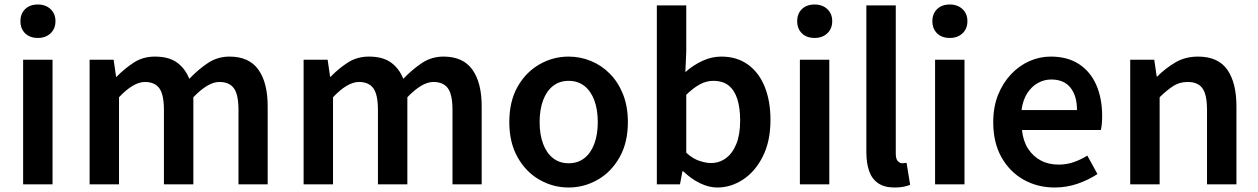

<svg xmlns="http://www.w3.org/2000/svg" viewBox="-20 -821 5602 855"><path d="M83 0V-555H214V0ZM149 -652Q113 -652 92 -672.5Q71 -693 71 -727Q71 -760 92 -780.5Q113 -801 149 -801Q183 -801 205 -780.5Q227 -760 227 -727Q227 -693 205 -672.5Q183 -652 149 -652Z M379 0V-555H486L497 -479H499Q535 -516 576 -542.5Q617 -569 670 -569Q731 -569 767.5 -543Q804 -517 823 -470Q863 -512 906 -540.5Q949 -569 1002 -569Q1089 -569 1130.5 -511Q1172 -453 1172 -348V0H1042V-331Q1042 -400 1021.5 -428Q1001 -456 957 -456Q931 -456 902.5 -439Q874 -422 841 -388V0H710V-331Q710 -400 689.5 -428Q669 -456 625 -456Q600 -456 571 -439Q542 -422 510 -388V0Z M1332 0V-555H1439L1450 -479H1452Q1488 -516 1529 -542.5Q1570 -569 1623 -569Q1684 -569 1720.5 -543Q1757 -517 1776 -470Q1816 -512 1859 -540.5Q1902 -569 1955 -569Q2042 -569 2083.5 -511Q2125 -453 2125 -348V0H1995V-331Q1995 -400 1974.5 -428Q1954 -456 1910 -456Q1884 -456 1855.5 -439Q1827 -422 1794 -388V0H1663V-331Q1663 -400 1642.5 -428Q1622 -456 1578 -456Q1553 -456 1524 -439Q1495 -422 1463 -388V0Z M2512 14Q2443 14 2382.5 -20.5Q2322 -55 2285 -120.5Q2248 -186 2248 -277Q2248 -370 2285 -435Q2322 -500 2382.5 -534.5Q2443 -569 2512 -569Q2564 -569 2611.5 -549.5Q2659 -530 2696 -492.5Q2733 -455 2754.5 -401Q2776 -347 2776 -277Q2776 -186 2739 -120.5Q2702 -55 2641.5 -20.5Q2581 14 2512 14ZM2512 -94Q2553 -94 2582 -116.5Q2611 -139 2626.5 -180.5Q2642 -222 2642 -277Q2642 -333 2626.5 -374.5Q2611 -416 2582 -438.5Q2553 -461 2512 -461Q2472 -461 2443 -438.5Q2414 -416 2398.5 -374.5Q2383 -333 2383 -277Q2383 -222 2398.5 -180.5Q2414 -139 2443 -116.5Q2472 -94 2512 -94Z M3174 14Q3137 14 3097.5 -5Q3058 -24 3023 -58H3019L3008 0H2905V-797H3036V-591L3032 -500Q3067 -531 3108 -550Q3149 -569 3192 -569Q3261 -569 3310 -534Q3359 -499 3385 -435.5Q3411 -372 3411 -287Q3411 -192 3377 -124.5Q3343 -57 3289 -21.5Q3235 14 3174 14ZM3146 -95Q3183 -95 3212.5 -116.5Q3242 -138 3259 -180Q3276 -222 3276 -284Q3276 -340 3263.5 -379.5Q3251 -419 3225 -440Q3199 -461 3156 -461Q3126 -461 3097 -445.5Q3068 -430 3036 -399V-141Q3064 -115 3093.5 -105Q3123 -95 3146 -95Z M3542 0V-555H3673V0ZM3608 -652Q3572 -652 3551 -672.5Q3530 -693 3530 -727Q3530 -760 3551 -780.5Q3572 -801 3608 -801Q3642 -801 3664 -780.5Q3686 -760 3686 -727Q3686 -693 3664 -672.5Q3642 -652 3608 -652Z M3964 14Q3918 14 3890 -5.5Q3862 -25 3850 -60.5Q3838 -96 3838 -143V-797H3969V-137Q3969 -113 3978 -103.5Q3987 -94 3997 -94Q4001 -94 4005 -94.5Q4009 -95 4017 -96L4033 2Q4021 7 4004.5 10.5Q3988 14 3964 14Z M4144 0V-555H4275V0ZM4210 -652Q4174 -652 4153 -672.5Q4132 -693 4132 -727Q4132 -760 4153 -780.5Q4174 -801 4210 -801Q4244 -801 4266 -780.5Q4288 -760 4288 -727Q4288 -693 4266 -672.5Q4244 -652 4210 -652Z M4677 14Q4600 14 4538 -21Q4476 -56 4439.5 -121Q4403 -186 4403 -277Q4403 -345 4424.5 -398.5Q4446 -452 4482.5 -490.5Q4519 -529 4564.5 -549Q4610 -569 4659 -569Q4734 -569 4785 -535.5Q4836 -502 4862 -442.5Q4888 -383 4888 -305Q4888 -286 4886.5 -269.5Q4885 -253 4882 -242H4531Q4536 -193 4558 -159Q4580 -125 4614.5 -106.5Q4649 -88 4694 -88Q4729 -88 4760 -98.5Q4791 -109 4822 -128L4867 -46Q4828 -20 4779 -3Q4730 14 4677 14ZM4529 -331H4776Q4776 -394 4747 -430.5Q4718 -467 4661 -467Q4630 -467 4602 -451.5Q4574 -436 4554.5 -406Q4535 -376 4529 -331Z M5013 0V-555H5120L5131 -480H5133Q5170 -517 5214 -543Q5258 -569 5315 -569Q5404 -569 5445 -511Q5486 -453 5486 -348V0H5355V-331Q5355 -400 5334.5 -428Q5314 -456 5269 -456Q5233 -456 5205.5 -438.5Q5178 -421 5144 -388V0Z"/></svg>

Font: Noto Sans KR SemiBold
Style: Regular
Weight: 600
Designer: Ryoko NISHIZUKA  (kana, bopomofo & ideographs); Paul D. Hunt (Latin, Greek & Cyrillic); Sandoll Communications , Soo-you
Foundry: Adobe
Version: Version 2.004-H2;hotconv 1.0.118;makeotfexe 2.5.65603